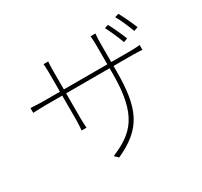

<svg xmlns="http://www.w3.org/2000/svg" viewBox="-167 -999 1334 1270"><g transform="rotate(-30 500.0 -364.0)"><path d="M841 -607C825 -649 794 -715 776 -748L748 -739C767 -704 796 -638 811 -596ZM672 -524V-669C672 -707 676 -740 676 -740H638C638 -740 642 -707 642 -669V-524H310V-682C310 -711 313 -736 313 -736H277C277 -736 280 -708 280 -681V-524H149C114 -524 57 -528 57 -528V-491C57 -491 112 -494 149 -494H280V-306C280 -275 276 -230 276 -230H313C313 -230 310 -277 310 -306V-494H642V-449C642 -134 545 -49 375 23L402 49C617 -49 672 -172 672 -457V-494H818C854 -494 891 -491 891 -491V-528C891 -528 854 -524 818 -524ZM843 -768C864 -733 890 -671 907 -626L938 -637C921 -680 891 -743 872 -777Z"/></g></svg>

Font: Source Han Sans CN ExtraLight
Style: Regular
Weight: 250
Designer: Ryoko NISHIZUKA (kana & ideographs); Paul D. Hunt (Latin, Greek & Cyrillic); Wenlong ZHANG (bopomofo); Sandoll Communica
Foundry: Adobe Systems Incorporated
Version: Version 1.004;PS 1.004;hotconv 16.6.51;makeotf.lib2.5.65220